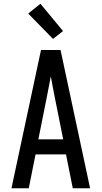

<svg xmlns="http://www.w3.org/2000/svg" viewBox="-20 -1001 540 1021"><path d="M41 0 198 -735H302L459 0H367L331 -180H169L133 0ZM316 -260 270 -490Q265 -516 260 -542Q255 -568 250 -595Q245 -568 240 -542Q235 -516 230 -490L184 -260ZM262 -794 130 -929 195 -981 315 -836Z"/></svg>

Font: Iosevka Bendy Medium
Style: Regular
Weight: 500
Monospace: yes
Designer: Belleve Invis
Foundry: Belleve Invis
Version: Version 30.1.2